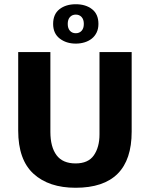

<svg xmlns="http://www.w3.org/2000/svg" viewBox="-20 -876 708 907"><path d="M66 -630H218V-253Q218 -182 247 -143Q276 -104 337 -104Q397 -104 423.5 -142.5Q450 -181 450 -241V-630H602V-254Q602 11 337 11Q211 11 138.5 -55Q66 -121 66 -259ZM231 -763Q231 -809 261 -832.5Q291 -856 338 -856Q385 -856 415 -832.5Q445 -809 445 -763Q445 -740 436.5 -722.5Q428 -705 413.5 -693.5Q399 -682 379.5 -676Q360 -670 338 -670Q293 -670 262 -694Q231 -718 231 -763ZM300 -763Q300 -742 310.5 -730.5Q321 -719 338 -719Q355 -719 365.5 -730.5Q376 -742 376 -763Q376 -784 365.5 -795.5Q355 -807 338 -807Q321 -807 310.5 -795.5Q300 -784 300 -763Z"/></svg>

Font: Mukta Malar ExtraBold
Style: Regular
Weight: 800
Designer: Aadarsh Rajan, Girish Dalvi, Yashodeep Gholap
Foundry: Ek Type
Version: Version 2.538;PS 1.000;hotconv 16.6.51;makeotf.lib2.5.65220;